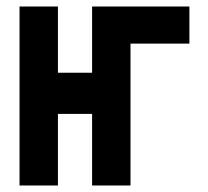

<svg xmlns="http://www.w3.org/2000/svg" viewBox="-20 -570 640 590"><path d="M40 -550H158V-346.5H263V-550H562V-436H381V0H263V-220H158V0H40Z"/></svg>

Font: JuliaMono ExtraBold
Style: Regular
Weight: 800
Monospace: yes
Designer: cormullion
Foundry: corm
Version: Version 0.055; ttfautohint (v1.8.4)